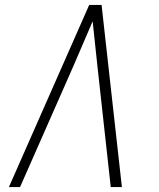

<svg xmlns="http://www.w3.org/2000/svg" viewBox="-20 -755 640 775"><path d="M16 0 340 -735H390L472 0H427L373 -490Q368 -535 363.5 -579.5Q359 -624 354 -669Q335 -624 315.5 -579.5Q296 -535 277 -490L61 0Z"/></svg>

Font: Iosevka Aile Extralight
Style: Italic
Weight: 200
Italic angle: -9°
Designer: Belleve Invis
Foundry: Belleve Invis
Version: Version 31.1.0; ttfautohint (v1.8.4)